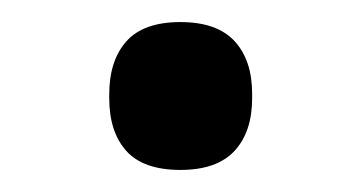

<svg xmlns="http://www.w3.org/2000/svg" viewBox="-20 -679 328 174"><path d="M143.5 -525Q176.5 -525 192.5 -542.2Q208.5 -559.5 208.5 -590V-594Q208.5 -624.5 192.5 -641.8Q176.5 -659 143.5 -659Q110 -659 94.5 -641.5Q79 -624 79 -593.5V-590Q79 -559.5 94.5 -542.2Q110 -525 143.5 -525Z"/></svg>

Font: Anek Devanagari Medium Medium
Style: Regular
Weight: 500
Version: Version 1.003